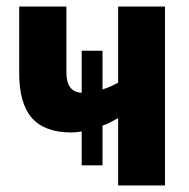

<svg xmlns="http://www.w3.org/2000/svg" viewBox="-20 -570 581 590"><path d="M487 -550V0H343V-207Q330 -200 318.5 -194Q307 -188 295 -184V-62H231V-166Q215 -163 199 -163Q117 -163 78 -207.5Q39 -252 39 -345V-550H184V-347Q184 -287 231 -285V-414H295V-295Q317 -302 343 -316V-550Z"/></svg>

Font: Noto Sans ExtraCondensed ExtraBold
Style: Regular
Weight: 800
Width: 2
Designer: Monotype Design Team
Foundry: Monotype Imaging Inc.
Version: Version 2.013; ttfautohint (v1.8.4.7-5d5b)